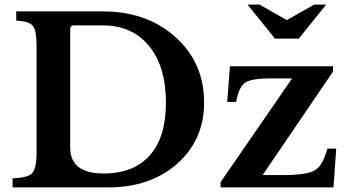

<svg xmlns="http://www.w3.org/2000/svg" viewBox="-20 -820 1527 840"><path d="M452 0H35V-40Q102 -42 121 -62.5Q140 -83 140 -154V-616Q140 -686 124 -706.5Q108 -727 51 -730V-770H431Q623 -770 748 -657.5Q873 -545 873 -372Q873 -208 755.5 -104Q638 0 452 0ZM429 -709H304Q287 -709 287 -692V-175Q287 -61 434 -61Q565 -61 635.5 -140.5Q706 -220 706 -370Q706 -529 632 -619Q558 -709 429 -709ZM1451 -170 1439 0H945V-23L1258 -477H1166Q1080 -477 1052.5 -458.5Q1025 -440 1013 -374H974L986 -530H1437V-507L1129 -54H1217Q1322 -54 1357.5 -75Q1393 -96 1412 -170ZM1287 -651H1183L1063 -800H1115L1235 -732L1355 -800H1407Z"/></svg>

Font: Libre Baskerville
Style: Bold
Weight: 700
Designer: Pablo Impallari, Rodrigo Fuenzalida
Foundry: Pablo Impallari, Rodrigo Fuenzalida
Version: Version 1.000